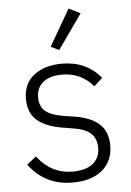

<svg xmlns="http://www.w3.org/2000/svg" viewBox="-55 -809 587 862"><g transform="rotate(-5 238.5 -378.0)"><path d="M339 -742 229 -586 192 -604 287 -768ZM238 12Q113 12 41 -86L83 -119Q146 -37 242 -37Q301 -37 333 -62.5Q365 -88 365 -134Q365 -175 340 -198.5Q315 -222 260 -230L218 -237Q143 -248 102 -281.5Q61 -315 61 -380Q61 -450 109.5 -487Q158 -524 235 -524Q345 -524 410 -445L372 -410Q317 -475 232 -475Q177 -475 146.5 -450.5Q116 -426 116 -383Q116 -340 142.5 -319Q169 -298 226 -289L267 -283Q345 -271 382.5 -236Q420 -201 420 -140Q420 -69 371.5 -28.5Q323 12 238 12Z"/></g></svg>

Font: IBM Plex Sans Light
Style: Regular
Weight: 300
Designer: Mike Abbink, Paul van der Laan, Pieter van Rosmalen
Foundry: Bold Monday
Version: Version 3.0